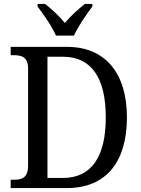

<svg xmlns="http://www.w3.org/2000/svg" viewBox="-20 -951 715 971"><path d="M263 -771H354C374 -816 418 -880 447 -918V-931H409C375 -904 336 -869 308 -835C280 -869 243 -904 208 -931H170V-918C199 -880 244 -816 263 -771ZM34 0H319C521 0 622 -138 622 -357C622 -584 510 -714 319 -714H34V-672H48C89 -672 122 -663 122 -604V-113C122 -52 91 -42 50 -42H34ZM298 -51H220V-664H299C443 -664 515 -556 515 -357C515 -159 443 -51 298 -51Z"/></svg>

Font: Noto Serif Lao SemiCondensed
Style: Regular
Weight: 400
Width: 4
Designer: Monotype Design Team
Foundry: Monotype Imaging Inc.
Version: Version 2.003